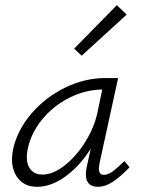

<svg xmlns="http://www.w3.org/2000/svg" viewBox="-20 -713 543 738"><path d="M294 -499 265 -526 429 -693 467 -657ZM478 -70Q441 -32 412.5 -13.5Q384 5 357 5Q310 5 310 -43Q310 -55 313 -70L329 -142Q288 -76 232.5 -35.5Q177 5 123 5Q77 5 51.5 -25Q26 -55 26 -102Q26 -114 30 -138Q46 -212 100 -275.5Q154 -339 230 -376Q306 -413 384 -413H434L362 -83Q360 -69 360 -65Q360 -41 380 -41Q395 -41 413.5 -54.5Q432 -68 458 -94ZM354 -278 373 -369Q308 -368 247 -337.5Q186 -307 142.5 -254.5Q99 -202 86 -138Q83 -123 83 -110Q83 -78 99 -60Q115 -42 143 -42Q184 -42 229 -77.5Q274 -113 308 -168Q342 -223 354 -278Z"/></svg>

Font: Ysabeau Infant Semilight
Style: Italic
Weight: 300
Italic angle: -12°
Designer: Christian Thalmann (Catharsis Fonts)
Version: Version 0.003